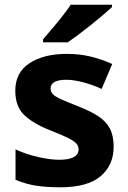

<svg xmlns="http://www.w3.org/2000/svg" viewBox="-20 -786 545 816"><path d="M463 -163Q463 -84 407.5 -37Q352 10 236 10Q177 10 132.5 3Q88 -4 46 -22V-151Q92 -130 143 -118.5Q194 -107 231 -107Q274 -107 294 -118.5Q314 -130 314 -151Q314 -166 303.5 -177Q293 -188 266.5 -201Q240 -214 191 -233Q119 -262 82 -298Q45 -334 45 -401Q45 -478 105.5 -517.5Q166 -557 264 -557Q317 -557 363.5 -546Q410 -535 457 -514L412 -408Q373 -426 332.5 -436.5Q292 -447 263 -447Q195 -447 195 -410Q195 -396 205 -385.5Q215 -375 241 -363.5Q267 -352 315 -333Q364 -314 397 -292.5Q430 -271 446.5 -240.5Q463 -210 463 -163ZM456 -756Q441 -742 417.5 -722Q394 -702 366.5 -680Q339 -658 313 -638.5Q287 -619 268 -606H163V-619Q179 -638 201 -663.5Q223 -689 244.5 -716.5Q266 -744 281 -766H456Z"/></svg>

Font: Noto Sans Oriya
Style: Bold
Weight: 700
Designer: Amélie Bonet and Sol Matas
Foundry: Google LLC
Version: Version 2.006; ttfautohint (v1.8.4.7-5d5b)